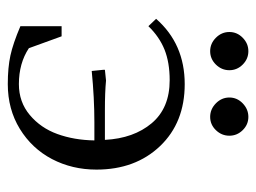

<svg xmlns="http://www.w3.org/2000/svg" viewBox="-103 -554 664 498"><g transform="rotate(90 229.0 -305.0)"><path d="M28.8 -377.9Q93.8 -452.1 198.2 -452.1Q297.9 -452.1 358.9 -388.2Q419.9 -324.2 419.9 -223.1Q419.9 -160.2 392.6 -107.9Q365.2 -55.7 314.2 -24.4Q263.2 6.8 198.2 6.8Q155.3 6.8 124 0Q92.8 -6.8 47.9 -25.9V-132.8H74.2L105 -47.9Q144 -22 198.2 -22Q244.6 -22 278.3 -50.3Q312 -78.6 327.6 -121.8Q343.3 -165 344.2 -217.8H296.9Q234.4 -217.8 164.1 -210.9L161.1 -240.2V-245.1L189 -248Q218.8 -245.1 266.1 -245.1H342.8Q338.9 -319.8 299.6 -366.5Q260.3 -413.1 188 -413.1Q142.1 -413.1 108.6 -399.7Q75.2 -386.2 47.9 -357.9ZM77.9 -533Q63 -547.9 63 -567.9Q63 -587.9 77.9 -602.5Q92.8 -617.2 112.8 -617.2Q132.8 -617.2 147.5 -602.5Q162.1 -587.9 162.1 -567.9Q162.1 -547.9 147.5 -533Q132.8 -518.1 112.8 -518.1Q92.8 -518.1 77.9 -533ZM248 -533Q232.9 -547.9 232.9 -567.9Q232.9 -587.9 248 -602.5Q263.2 -617.2 283.2 -617.2Q303.2 -617.2 317.6 -602.5Q332 -587.9 332 -567.9Q332 -547.9 317.6 -533Q303.2 -518.1 283.2 -518.1Q263.2 -518.1 248 -533Z"/></g></svg>

Font: Dihjauti S
Style: Regular
Weight: 400
Designer: T. Christopher White
Version: Version 3.0.0